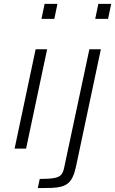

<svg xmlns="http://www.w3.org/2000/svg" viewBox="-20 -763 593 986"><path d="M193 -666 209 -743H275L259 -666ZM55 0 163 -510H222L114 0ZM469 -666 485 -743H551L535 -666ZM174 203 184 156Q232 156 257 151.5Q282 147 293 135.5Q304 124 309 100L439 -510H498L371 89Q364 123 354 144.5Q344 166 329.5 178Q315 190 294 195.5Q273 201 243.5 202Q214 203 174 203Z"/></svg>

Font: Saira Expanded Light
Style: Italic
Weight: 300
Width: 7
Italic angle: -12°
Designer: Hector Gatti with collaboration of the Omnibus-Type team
Foundry: Omnibus-Type
Version: Version 1.101